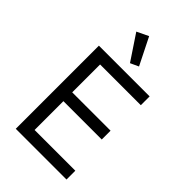

<svg xmlns="http://www.w3.org/2000/svg" viewBox="-278 -1044 1140 1140"><g transform="rotate(45 291.5 -474.5)"><path d="M297 -755 349 -779 264 -949 191 -914ZM519 0V-74H177V-316H499V-390H177V-624H519V-698H93V0Z"/></g></svg>

Font: LVC Sans
Style: Regular
Weight: 400
Designer: Mike Abbink, Paul van der Laan, Pieter van Rosmalen
Foundry: Bold Monday
Version: Version 3.0